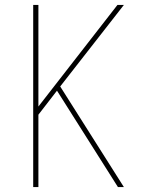

<svg xmlns="http://www.w3.org/2000/svg" viewBox="-20 -755 616 775"><path d="M114 0H135V-292L210 -389L456 0H480L223 -406L480 -735H454L135 -325V-735H114Z"/></svg>

Font: Iosevka Sparkle Thin
Style: Regular
Weight: 100
Designer: Belleve Invis
Foundry: Belleve Invis
Version: Version 4.5.0; ttfautohint (v1.8.3)